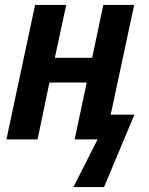

<svg xmlns="http://www.w3.org/2000/svg" viewBox="-20 -564 604 777"><path d="M401 193 524 -100H428L523 -544H398L353 -330H202L248 -544H122L6 0H132L180 -230H331L282 0H375L277 193Z"/></svg>

Font: Noto Sans UI SemiCondensed
Style: Bold Italic
Weight: 700
Width: 4
Designer: Monotype Design Team
Foundry: Monotype Imaging Inc.
Version: 1.001